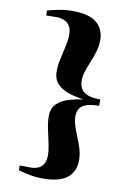

<svg xmlns="http://www.w3.org/2000/svg" viewBox="-102 -871 725 1073"><g transform="rotate(10 260.5 -334.5)"><path d="M219.5 141Q179 141 146.2 134.5Q113.5 128 79.5 119V91.5Q90 91.5 100.2 91.8Q110.5 92 121 92Q131.5 92 141 92.5Q165 92.5 184 84.5Q203 76.5 214 57.5Q225 38.5 225 7.5Q225 -20 216.8 -57.5Q208.5 -95 200 -134.5Q191.5 -174 191.5 -207Q191.5 -253 217.2 -278.2Q243 -303.5 283.2 -315.8Q323.5 -328 368 -333.5Q323.5 -339 283.2 -352Q243 -365 217.2 -391Q191.5 -417 191.5 -462.5Q191.5 -496 200 -534.8Q208.5 -573.5 216.8 -610.5Q225 -647.5 225 -675Q225 -707 213.5 -725.5Q202 -744 182 -752.2Q162 -760.5 138 -760.5Q129 -760.5 119 -760.2Q109 -760 99.2 -760Q89.5 -760 79.5 -759.5V-788Q111 -796.5 145.8 -803.2Q180.5 -810 221 -810Q315 -810 358 -774.2Q401 -738.5 401 -676Q401 -642 391.2 -610.2Q381.5 -578.5 369.2 -548.8Q357 -519 347.5 -490.8Q338 -462.5 338 -435.5Q338 -412 347.8 -392.5Q357.5 -373 383.8 -361.5Q410 -350 459 -350V-313.5Q410 -313.5 383.8 -303.2Q357.5 -293 347.8 -275Q338 -257 338 -233.5Q338 -206.5 347.5 -178.2Q357 -150 369.2 -120.5Q381.5 -91 391.2 -59.5Q401 -28 401 6.5Q401 69.5 357.2 105.2Q313.5 141 219.5 141Z"/></g></svg>

Font: Merriweather 120pt Black
Style: Regular
Weight: 900
Designer: Eben Sorkin
Foundry: Eben Sorkin
Version: Version 2.100